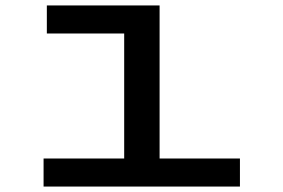

<svg xmlns="http://www.w3.org/2000/svg" viewBox="-20 -685 1040 705"><path d="M140 0H861V-103H566V-665H152V-562H436V-103H140Z"/></svg>

Font: Inconsolata UltraExpanded
Style: Bold
Weight: 700
Width: 9
Monospace: yes
Designer: Raph Levien, Cyreal, Brenton Simpson
Foundry: Raph Levien, Cyreal, Google
Version: Version 3.100